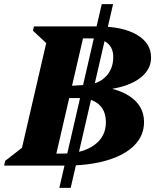

<svg xmlns="http://www.w3.org/2000/svg" viewBox="-47 -797 754 924"><path d="M-27.2 0 -22.4 -22.6 109.6 -125.4 48 -39 185 -631 224.2 -544.4 111.6 -649.2 116.4 -670H365.8L210.8 0ZM145.4 0V-57.8H252Q349.2 -57.8 405.9 -98.4Q462.6 -139 462.6 -208Q462.6 -264.8 428.4 -294.9Q394.2 -325 330.2 -325H212.4V-382.8H371Q499.6 -382.8 572.9 -336.4Q646.2 -290 646.2 -209.8Q646.2 -145.2 600.2 -98.1Q554.2 -51 468.5 -25.5Q382.8 0 264.6 0ZM446.4 -356.8 452.8 -389H499.8L493.4 -356.8ZM276 -362.6V-382.8L376.4 -389.2Q432.6 -395.8 465.3 -431.8Q498 -467.8 498 -523.2Q498 -565.8 470.5 -589Q443 -612.2 391.6 -612.2H325V-670H422Q542 -670 611 -630.1Q680 -590.2 680 -520Q680 -472.6 645 -437.1Q610 -401.6 546.5 -382.1Q483 -362.6 395.8 -362.6ZM238.6 107 442.6 -777H497.2L293.2 107Z"/></svg>

Font: Platypi Light
Style: Italic
Weight: 300
Italic angle: -13°
Designer: David Sargent
Foundry: Bolt Cutter Type
Version: Version 1.200